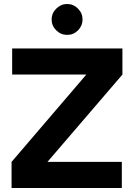

<svg xmlns="http://www.w3.org/2000/svg" viewBox="-20 -943 672 963"><path d="M38 -131 413 -569H41V-700H594V-569L218 -131H591V0H38ZM239 -845Q239 -877 262.5 -900Q286 -923 317 -923Q348 -923 371 -900Q394 -877 394 -845Q394 -814 371.5 -791Q349 -768 317 -768Q285 -768 262 -791Q239 -814 239 -845Z"/></svg>

Font: Oak Sans
Style: Bold
Weight: 700
Designer: Erik Kennedy, Walven
Foundry: Erik Kennedy, Walven
Version: Version 1.000